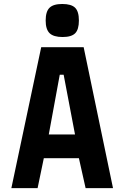

<svg xmlns="http://www.w3.org/2000/svg" viewBox="-20 -968 640 988"><path d="M192 -725H410.5L561.5 0H420.5L386 -154H205.5L173.5 0H38.5ZM366 -276 307.5 -583.5H287.5L231 -276ZM215 -862.5Q215 -908.5 234.8 -928Q254.5 -947.5 300.5 -947.5Q347 -947.5 366.5 -928.2Q386 -909 386 -862.5Q386 -816.5 367 -797Q348 -777.5 302 -777.5Q255.5 -777.5 235.2 -797.2Q215 -817 215 -862.5Z"/></svg>

Font: JuliaMono ExtraBold
Style: Regular
Weight: 800
Monospace: yes
Designer: cormullion
Foundry: corm
Version: Version 0.055; ttfautohint (v1.8.4)